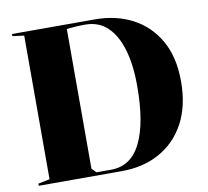

<svg xmlns="http://www.w3.org/2000/svg" viewBox="-79 -795 956 882"><g transform="rotate(-10 399.5 -354.0)"><path d="M418 -708Q517 -708 593.5 -668Q670 -628 714.5 -550.5Q759 -473 759 -360Q759 -245 716 -165Q673 -85 596.5 -42.5Q520 0 419 0H32V-10L86 -21V-691L32 -698V-708ZM371 -692Q345 -692 322.5 -690.5Q300 -689 284 -687V-35L304 -15H372Q465 -15 511 -107.5Q557 -200 557 -373Q557 -472 536 -543Q515 -614 474 -653Q433 -692 371 -692Z"/></g></svg>

Font: Kalnia SemiBold
Style: Regular
Weight: 600
Designer: Frida Medrano
Foundry: Frida Medrano
Version: Version 1.105